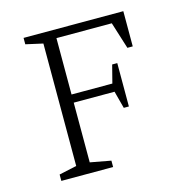

<svg xmlns="http://www.w3.org/2000/svg" viewBox="-88 -643 704 727"><g transform="rotate(-15 264.0 -280.0)"><path d="M65 0V-25L134 -40V-520L67 -535V-560H458V-422H437L404 -527H187V-306H347L365 -376H385V-206H365L347 -274H187V-40L268 -25V0Z"/></g></svg>

Font: Spectral SC ExtraLight
Style: Regular
Weight: 275
Designer: Jean-Baptiste Levee
Foundry: Production Type
Version: Version 2.001